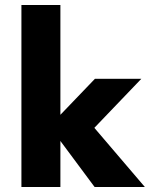

<svg xmlns="http://www.w3.org/2000/svg" viewBox="-20 -750 601 770"><path d="M561 0 358.4 -237.3 546.9 -434.1H360.8L222.2 -289.6V-730H65.9V0H222.2V-184.6L359.4 0Z"/></svg>

Font: Now Black
Style: Regular
Weight: 400
Designer: Alfredo Marco Pradil
Foundry: Alfredo Marco Pradil
Version: Version 1.200;hotconv 1.0.109;makeotfexe 2.5.65596